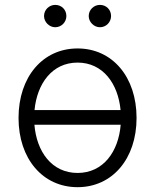

<svg xmlns="http://www.w3.org/2000/svg" viewBox="-20 -750 631 781"><path d="M295.5 11.4C436.8 11.4 535.5 -104 535.5 -270.2C535.5 -437.5 436.8 -552.9 295.5 -552.9C154.1 -552.9 55.4 -437.5 55.4 -270.2C55.4 -104 154.1 11.4 295.5 11.4ZM295.5 -46.5C190.7 -46.5 128.9 -133.2 120 -242.5H470.9C462 -133.2 400.2 -46.5 295.5 -46.5ZM120.4 -302.2C130.7 -409.8 192.1 -495.4 295.5 -495.4C398.8 -495.4 460.2 -409.8 470.5 -302.2ZM204.5 -639.2C230.5 -639.2 250 -660.5 250 -684.7C250 -710.6 230.5 -730.1 204.5 -730.1C180.4 -730.1 159.1 -710.6 159.1 -684.7C159.1 -660.5 180.4 -639.2 204.5 -639.2ZM386.4 -639.2C412.3 -639.2 431.8 -660.5 431.8 -684.7C431.8 -710.6 412.3 -730.1 386.4 -730.1C362.2 -730.1 340.9 -710.6 340.9 -684.7C340.9 -660.5 362.2 -639.2 386.4 -639.2Z"/></svg>

Font: Karasuma Gothic
Style: Light
Weight: 300
Designer: Rasmus Andersson / Ryoko Nishizuka
Foundry: rsms
Version: Version 1.00